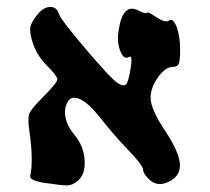

<svg xmlns="http://www.w3.org/2000/svg" viewBox="-20 -775 618 566"><path d="M111 -236Q67 -243 69 -256Q79 -300 67 -386Q61 -425 66 -439Q71 -453 104 -486Q149 -531 149 -541Q149 -551 117 -583Q86 -614 74 -657Q67 -683 69.5 -695.5Q72 -708 87 -728Q106 -753 126.5 -754.5Q147 -756 154 -733Q160 -716 234 -629Q308 -542 327 -530Q345 -519 352 -527Q359 -535 365 -573Q371 -609 363 -608Q362 -608 360 -607Q344 -597 333 -629Q324 -656 330 -688Q343 -769 390 -743Q396 -740 401.5 -738Q407 -736 410 -736Q413 -736 413 -737Q413 -743 440 -725Q467 -707 477 -714Q492 -724 503 -689Q511 -663 511 -628Q511 -596 507 -587Q503 -578 490 -578Q468 -578 446 -547.5Q424 -517 424 -487Q424 -453 467 -389Q510 -324 510.5 -288Q511 -252 470 -236Q443 -226 422 -244Q402 -262 402 -275Q402 -287 355 -336Q318 -374 272 -432Q242 -470 217 -482Q192 -494 181 -477Q168 -457 173 -430Q178 -403 199 -378Q227 -345 229.5 -302Q232 -259 207 -240Q193 -229 178.5 -228.5Q164 -228 111 -236Z"/></svg>

Font: Daniel
Style: Regular
Weight: 400
Version: Version 1.1